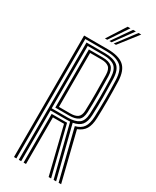

<svg xmlns="http://www.w3.org/2000/svg" viewBox="-242 -1031 889 1095"><g transform="rotate(30 202.0 -484.0)"><path d="M60.8 0V-800H215.2Q288.5 -800 323 -770.9Q357.5 -741.8 360 -670.8Q362 -607.8 362.1 -547.8Q362.2 -487.8 360 -429Q358.2 -382.2 342.5 -356.4Q326.8 -330.5 292.5 -317.2L371.2 0H354.8L273 -326Q309.8 -335.2 326.1 -359.4Q342.5 -383.5 344.2 -429.5Q346.5 -489.5 346.5 -548.4Q346.5 -607.2 344.2 -670.2Q341.8 -738.2 308.8 -762.2Q275.8 -786.2 215.2 -786.2H76.5V0ZM92.5 0V-772.5H215.2Q269.5 -772.5 297.9 -750.6Q326.2 -728.8 328.2 -670Q330 -611.8 330.5 -551.2Q331 -490.8 328.2 -430.5Q326.5 -386.5 308.9 -364.9Q291.2 -343.2 253 -336.8L338.2 0H321.8L237 -335Q227 -334.2 214.5 -334.2H108.2V0ZM108.2 -348.2H214.5Q261.5 -348.2 286 -365.8Q310.5 -383.2 312.5 -430.8Q315 -492.2 315 -550.1Q315 -608 312.5 -669Q310.2 -721 285.8 -739.9Q261.2 -758.8 215.2 -758.8H108.2ZM124 -362V-745H215.2Q256.8 -745 276.1 -727.6Q295.5 -710.2 296.8 -668.5Q298.2 -606 298.5 -546.9Q298.8 -487.8 296.8 -431Q295 -391.2 274.5 -376.6Q254 -362 214.5 -362ZM140 -375.8H214.5Q246.8 -375.8 263.1 -387.9Q279.5 -400 280.8 -432Q282.8 -489 282.5 -548.5Q282.2 -608 280.8 -668.2Q279.8 -705.2 262.8 -718.2Q245.8 -731.2 215.2 -731.2H140ZM124 0V-320.5H202Q208 -320.5 213.8 -320.6Q219.5 -320.8 225.2 -320.8L305.2 0H289L213.2 -307Q209.8 -306.8 202.5 -306.8H140V0ZM172 -845 250.8 -967.8H269L186.8 -845ZM229.8 -845 322.2 -967.8H340.2L244.5 -845ZM201 -845 286.5 -967.8H304.8L215.5 -845Z"/></g></svg>

Font: Big Shoulders Inline Text
Style: Regular
Weight: 400
Designer: Patric King
Foundry: XO Type Co
Version: Version 1.000